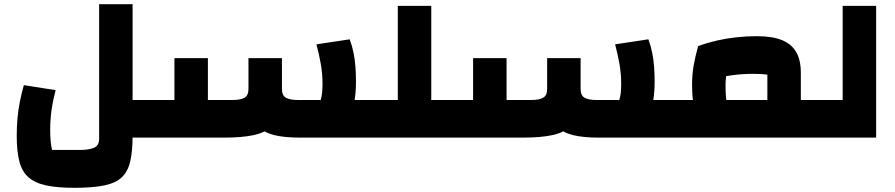

<svg xmlns="http://www.w3.org/2000/svg" viewBox="-20 -658 4279 918"><path d="M614 0V-180H684V0ZM336 240Q254 240 200.5 228.5Q147 217 116 189.5Q85 162 72.5 113.5Q60 65 60 -9Q60 -51 63.5 -91.5Q67 -132 75 -172Q83 -212 94 -251L246 -227Q233 -178 226.5 -132Q220 -86 220 -39Q220 -8 222 15.5Q224 39 229 59H360Q405 59 429.5 48.5Q454 38 454 6V-638H614V-9Q614 64 603 112.5Q592 161 563 189Q534 217 479 228.5Q424 240 336 240ZM684 0V-180Q693 -180 698.5 -155Q704 -130 704 -90Q704 -48 698.5 -24Q693 0 684 0Z M1406 0 1591 -180H1752V0ZM1416 0Q1340 0 1291.5 -12Q1243 -24 1216 -52.5Q1189 -81 1178.5 -131.5Q1168 -182 1168 -258V-380H1328V-233Q1328 -201 1347.5 -190.5Q1367 -180 1402 -180H1513Q1518 -195 1520 -214Q1522 -233 1522 -258Q1522 -305 1514 -351Q1506 -397 1493 -446L1652 -470Q1664 -438 1670.5 -405Q1677 -372 1679.5 -337.5Q1682 -303 1682 -268Q1682 -162 1652 -104Q1622 -46 1562.5 -23Q1503 0 1416 0ZM684 0V-180H814V-380H974V0ZM974 0V-180H1094Q1129 -180 1148.5 -190.5Q1168 -201 1168 -233V-380H1328V-258Q1328 -182 1317 -131.5Q1306 -81 1277 -52.5Q1248 -24 1193 -12Q1138 0 1050 0ZM684 0Q675 0 669.5 -24Q664 -48 664 -90Q664 -130 669.5 -155Q675 -180 684 -180ZM1752 0V-180Q1761 -180 1766.5 -155Q1772 -130 1772 -90Q1772 -48 1766.5 -24Q1761 0 1752 0Z M2042 0V-180H2112V0ZM1752 0V-180H1882V-630H2042V0ZM1752 0Q1743 0 1737.5 -24Q1732 -48 1732 -90Q1732 -130 1737.5 -155Q1743 -180 1752 -180ZM2112 0V-180Q2121 -180 2126.5 -155Q2132 -130 2132 -90Q2132 -48 2126.5 -24Q2121 0 2112 0Z M2834 0 3019 -180H3180V0ZM2844 0Q2768 0 2719.5 -12Q2671 -24 2644 -52.5Q2617 -81 2606.5 -131.5Q2596 -182 2596 -258V-380H2756V-233Q2756 -201 2775.5 -190.5Q2795 -180 2830 -180H2941Q2946 -195 2948 -214Q2950 -233 2950 -258Q2950 -305 2942 -351Q2934 -397 2921 -446L3080 -470Q3092 -438 3098.5 -405Q3105 -372 3107.5 -337.5Q3110 -303 3110 -268Q3110 -162 3080 -104Q3050 -46 2990.5 -23Q2931 0 2844 0ZM2112 0V-180H2242V-380H2402V0ZM2402 0V-180H2522Q2557 -180 2576.5 -190.5Q2596 -201 2596 -233V-380H2756V-258Q2756 -182 2745 -131.5Q2734 -81 2705 -52.5Q2676 -24 2621 -12Q2566 0 2478 0ZM2112 0Q2103 0 2097.5 -24Q2092 -48 2092 -90Q2092 -130 2097.5 -155Q2103 -180 2112 -180ZM3180 0V-180Q3189 -180 3194.5 -155Q3200 -130 3200 -90Q3200 -48 3194.5 -24Q3189 0 3180 0Z M3809 0V-180H3879V0ZM3180 0V-180H3649V-301Q3636 -303 3618.5 -304Q3601 -305 3579 -305Q3531 -305 3482 -298.5Q3433 -292 3381 -279L3318 -438Q3363 -454 3409.5 -464.5Q3456 -475 3503.5 -480Q3551 -485 3599 -485Q3672 -485 3718 -466.5Q3764 -448 3786.5 -409.5Q3809 -371 3809 -310V0ZM3342 -52Q3311 -87 3300 -136.5Q3289 -186 3289 -253Q3289 -302 3296.5 -344.5Q3304 -387 3318 -438L3485 -404Q3468 -357 3458.5 -323.5Q3449 -290 3449 -253Q3449 -213 3451.5 -188.5Q3454 -164 3460.5 -146.5Q3467 -129 3478 -110ZM3180 0Q3171 0 3165.5 -24Q3160 -48 3160 -90Q3160 -130 3165.5 -155Q3171 -180 3180 -180ZM3879 0V-180Q3888 -180 3893.5 -155Q3899 -130 3899 -90Q3899 -48 3893.5 -24Q3888 0 3879 0Z M3879 0V-180H4009V-630H4169V0ZM3879 0Q3870 0 3864.5 -24Q3859 -48 3859 -90Q3859 -130 3864.5 -155Q3870 -180 3879 -180Z"/></svg>

Font: Changa ExtraLight ExtraBold
Style: Regular
Weight: 800
Version: Version 3.002; ttfautohint (v1.8.2)